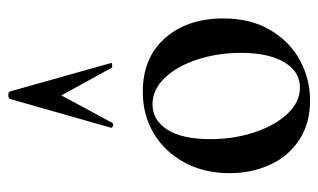

<svg xmlns="http://www.w3.org/2000/svg" viewBox="-176 -596 785 474"><g transform="rotate(-90 217.0 -358.5)"><path d="M27 -185Q27 -247 53 -295.5Q79 -344 124.5 -371.5Q170 -399 228 -399Q312 -399 360.5 -344Q409 -289 409 -200Q409 -133 380.5 -84.5Q352 -36 305.5 -11Q259 14 206 14Q150 14 109.5 -12.5Q69 -39 48 -84.5Q27 -130 27 -185ZM324 -157Q324 -214 307.5 -264.5Q291 -315 262 -345Q233 -375 197 -375Q158 -375 134.5 -338.5Q111 -302 111 -232Q111 -174 128 -123Q145 -72 174 -41.5Q203 -11 238 -11Q278 -11 301 -50Q324 -89 324 -157ZM299 -477Q300 -475 294 -474.5Q288 -474 287 -476L219 -600L151 -474Q149 -472 147 -472Q144 -472 141.5 -473.5Q139 -475 139 -477L210 -726Q211 -731 220 -731Q228 -731 229 -726Z"/></g></svg>

Font: Cormorant Upright SemiBold
Style: Regular
Weight: 600
Designer: Christian Thalmann (Catharsis Fonts)
Foundry: Catharsis Fonts
Version: Version 3.302